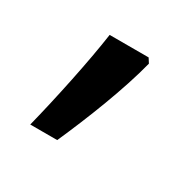

<svg xmlns="http://www.w3.org/2000/svg" viewBox="-71 -194 409 401"><g transform="rotate(30 134.0 6.5)"><path d="M192 -105 185 -116H91C81 -46 60 53 41 129H106C138 57 174 -34 192 -105Z"/></g></svg>

Font: Noto Sans Mro
Style: Regular
Weight: 400
Designer: Monotype Design Team
Foundry: Monotype Imaging Inc.
Version: Version 2.001